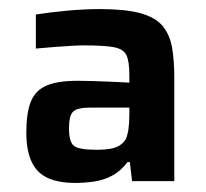

<svg xmlns="http://www.w3.org/2000/svg" viewBox="-20 -716 454 423"><path d="M146 -313Q109 -313 85 -324Q61 -335 49.5 -360Q38 -385 38 -424Q38 -466 47.5 -491Q57 -516 81.5 -527Q106 -538 151 -538Q163 -538 182 -537.5Q201 -537 224 -536Q247 -535 265 -534V-550Q265 -581 258.5 -594.5Q252 -608 231 -612Q210 -616 164 -616Q153 -616 136.5 -615Q120 -614 100 -612.5Q80 -611 59 -609V-684Q90 -689 128 -692.5Q166 -696 200 -696Q256 -696 289 -687Q322 -678 338 -659Q354 -640 359 -611.5Q364 -583 364 -545V-317H271L266 -359H261Q246 -339 227 -329Q208 -319 187 -316Q166 -313 146 -313ZM193 -386Q210 -386 222 -388Q234 -390 242.5 -395Q251 -400 257 -409Q261 -418 263 -431.5Q265 -445 265 -465V-479H180Q150 -479 141 -470Q132 -461 132 -433Q132 -404 142.5 -395Q153 -386 193 -386Z"/></svg>

Font: Saira Thin SemiBold
Style: Regular
Weight: 600
Version: Version 1.101